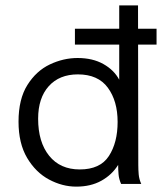

<svg xmlns="http://www.w3.org/2000/svg" viewBox="-20 -685 603 715"><path d="M264 10Q212 10 162.5 -16.5Q113 -43 81 -97Q49 -151 49 -232Q49 -316 82 -368.5Q115 -421 165.5 -445Q216 -469 269 -469Q325 -469 365 -446.5Q405 -424 424 -388V-665H494L495 -71Q495 -53 496.5 -35.5Q498 -18 506 0H431Q423 -18 421.5 -35.5Q420 -53 420 -71Q397 -34 357.5 -12Q318 10 264 10ZM277 -54Q353 -54 385.5 -104Q418 -154 418 -231Q418 -309 381.5 -358.5Q345 -408 270 -408Q201 -408 161.5 -364Q122 -320 122 -243Q122 -156 163 -105Q204 -54 277 -54ZM259 -519V-578H563V-519Z"/></svg>

Font: Inconsolata SemiExpanded Thin
Style: Regular
Weight: 100
Width: 6
Monospace: yes
Designer: Raph Levien, Cyreal, Brenton Simpson
Foundry: Raph Levien, Cyreal, Google
Version: Version 3.100; ttfautohint (v1.8.4.7-5d5b)